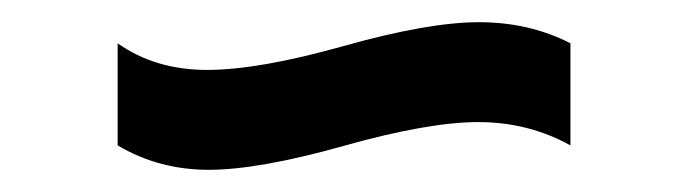

<svg xmlns="http://www.w3.org/2000/svg" viewBox="-20 -403 620 173"><path d="M86 -364Q120 -340 166.5 -340Q213 -340 289.5 -361.5Q366 -383 411.5 -383Q457 -383 494 -364V-272Q456 -293 411 -293Q366 -293 289.5 -271.5Q213 -250 168 -250Q123 -250 86 -272Z"/></svg>

Font: Sintony
Style: Bold
Weight: 700
Designer: Eduardo Rodriguez Tunni
Foundry: Eduardo Rodriguez Tunni
Version: Version 1.001